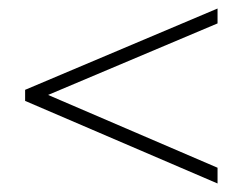

<svg xmlns="http://www.w3.org/2000/svg" viewBox="-20 -517 570 451"><path d="M491 -86 39 -280V-306L491 -497V-462L93 -294L491 -123Z"/></svg>

Font: SVN-Abril Fatface
Style: Regular
Weight: 400
Designer: Veronika Burian, Jos? Scaglione
Foundry: TypeTogether
Version: Version 1.001